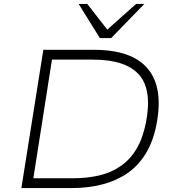

<svg xmlns="http://www.w3.org/2000/svg" viewBox="-20 -959 895 979"><path d="M89 0 201 -705H459Q654 -705 734.5 -607.5Q815 -510 777 -320Q760 -235 722 -174Q684 -113 628.5 -75Q573 -37 501 -18.5Q429 0 344 0ZM150 -50H350Q425 -50 486 -64.5Q547 -79 595 -112Q643 -145 675.5 -199Q708 -253 724 -333Q757 -501 689 -578Q621 -655 454 -655H245ZM489 -765 381 -939H425L527 -808L674 -939H716L547 -765Z"/></svg>

Font: Nunito Sans 7pt SemiExpanded ExtraLight
Style: Italic
Weight: 250
Width: 6
Italic angle: -9°
Designer: Vernon Adams
Foundry: Vernon Adams
Version: Version 3.101;gftools[0.9.27]